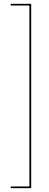

<svg xmlns="http://www.w3.org/2000/svg" viewBox="-20 -770 254 1004"><path d="M133.8 -741.2H36.1V-750H143.1V213.9H36.1V205.1H133.8Z"/></svg>

Font: Rawengulk
Style: Ultralight
Weight: 200
Version: Version 0.92